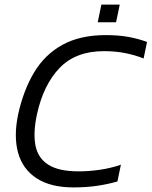

<svg xmlns="http://www.w3.org/2000/svg" viewBox="-20 -807 661 837"><path d="M406 -710 422 -787H502L486 -710ZM300 10Q201 10 140 -29.5Q79 -69 59 -140.5Q39 -212 59 -308Q82 -413 128.5 -491Q175 -569 252 -611.5Q329 -654 441 -654Q497 -654 540.5 -646Q584 -638 621 -624L606 -552Q569 -567 526 -575.5Q483 -584 433 -584Q310 -584 239.5 -510.5Q169 -437 141 -308Q124 -229 134.5 -173.5Q145 -118 190.5 -89Q236 -60 323 -60Q368 -60 416 -67Q464 -74 507 -89L492 -16Q451 -4 403.5 3Q356 10 300 10Z"/></svg>

Font: Kanit Light
Style: Italic
Weight: 300
Italic angle: -12°
Designer: Katatrad Team
Foundry: CadsonDemak
Version: Version 2.000; ttfautohint (v1.8.3)